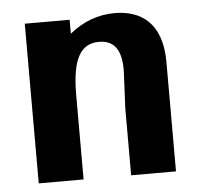

<svg xmlns="http://www.w3.org/2000/svg" viewBox="-42 -521 587 563"><g transform="rotate(-5 252.0 -239.0)"><path d="M322 0H454V-322C454 -439 390 -478 315 -478C266 -478 221 -461 182 -429V-470H50V0H182V-249C182 -358 210 -398 262 -398C303 -398 330 -373 327 -301L322 -197Z"/></g></svg>

Font: Tanklager Original
Style: Regular
Weight: 400
Designer: Ariel Martín Pérez
Foundry: Tunera Type Foundry
Version: Version 1.000;Glyphs 3.3 (3310)